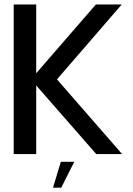

<svg xmlns="http://www.w3.org/2000/svg" viewBox="-20 -695 599 866"><path d="M41.8 0H143.3V-309.6L414.2 0H530.8L237 -337L529.2 -675H412.5L143.3 -364.6V-675H41.8ZM219 151.4H256.2L315 34.8H254.5Z"/></svg>

Font: Anybody Thin
Style: Regular
Weight: 100
Designer: Tyler Finck
Foundry: Etcetera Type Company
Version: Version 1.114;gftools[0.9.25]